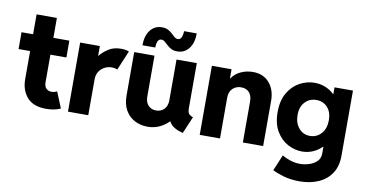

<svg xmlns="http://www.w3.org/2000/svg" viewBox="-87 -985 2753 1438"><g transform="rotate(10 1289.5 -266.0)"><path d="M289.6 7.8Q192.4 7.8 145 -46.1Q97.7 -100.1 97.7 -184.6V-397.5H9.8V-525.4H97.7V-676.8H252V-525.4H373.5V-397.5H252V-188.5Q252 -154.8 268.3 -139.9Q284.7 -125 308.6 -125Q319.8 -125 330.6 -127.9Q341.3 -130.9 349.6 -135.3L399.4 -13.7Q377.4 -2.9 348.4 2.4Q319.3 7.8 289.6 7.8Z M455.6 0V-525.4H605.5V-451.7H607.9Q631.3 -481.9 670.9 -507.6Q710.4 -533.2 767.1 -533.2Q787.1 -533.2 803.2 -529.8Q819.3 -526.4 826.7 -522.5L764.6 -375Q759.8 -377.4 747.3 -380.4Q734.9 -383.3 719.7 -383.3Q695.3 -383.3 669.9 -371.3Q644.5 -359.4 627.2 -334.2Q609.9 -309.1 609.9 -270V0Z M1062 7.8Q1007.8 7.8 963.4 -15.1Q918.9 -38.1 892.8 -83.5Q866.7 -128.9 866.7 -195.3V-525.4H1021V-215.8Q1021 -169.9 1044.7 -146.5Q1068.4 -123 1102.5 -123Q1140.6 -123 1164.6 -147.7Q1188.5 -172.4 1188.5 -215.8V-525.4H1342.8V-184.1Q1342.8 -155.8 1350.8 -143.1Q1358.9 -130.4 1384.8 -121.1L1330.1 7.8Q1244.1 -14.6 1224.6 -60.1H1220.7Q1189.9 -29.3 1149.9 -10.7Q1109.9 7.8 1062 7.8ZM918.5 -586.4Q918.5 -658.7 951.9 -701.7Q985.4 -744.6 1039.6 -744.6Q1067.9 -744.6 1086.9 -734.6Q1106 -724.6 1119.4 -711.4Q1132.8 -698.2 1144.8 -688.2Q1156.7 -678.2 1170.9 -678.2Q1189.5 -678.2 1198.2 -697.3Q1207 -716.3 1207 -744.6H1303.7Q1304.2 -672.9 1270.8 -629.6Q1237.3 -586.4 1182.6 -586.4Q1154.8 -586.4 1136 -596.4Q1117.2 -606.4 1103.8 -619.4Q1090.3 -632.3 1078.1 -642.6Q1065.9 -652.8 1051.3 -652.8Q1032.7 -652.8 1024.4 -634Q1016.1 -615.2 1015.6 -586.4Z M1457.5 0V-525.4H1606.9V-456.5H1609.9Q1635.3 -494.1 1678 -513.7Q1720.7 -533.2 1770 -533.2Q1849.1 -533.2 1894.5 -480.2Q1939.9 -427.2 1939.9 -343.8V0H1785.6V-310.1Q1785.6 -357.4 1762.9 -381.1Q1740.2 -404.8 1702.1 -404.8Q1664.1 -404.8 1637.9 -380.1Q1611.8 -355.5 1611.8 -308.6V0Z M2232.9 -10.3Q2177.2 -10.3 2124.3 -38.3Q2071.3 -66.4 2036.9 -124.3Q2002.4 -182.1 2002.4 -270.5Q2002.4 -357.9 2036.9 -416.5Q2071.3 -475.1 2125.5 -504.4Q2179.7 -533.7 2238.3 -533.7Q2282.7 -533.7 2320.6 -518.1Q2358.4 -502.4 2387.2 -475.1H2390.1V-525.9H2530.3V-30.3Q2530.3 49.8 2494.6 103.8Q2459 157.7 2396.2 185.3Q2333.5 212.9 2252 212.9Q2186.5 212.9 2132.1 197.3Q2077.6 181.6 2046.4 164.6L2097.2 43.5Q2124.5 60.1 2160.6 71.8Q2196.8 83.5 2234.9 83.5Q2266.6 83.5 2301.5 73Q2336.4 62.5 2360.8 39.3Q2385.3 16.1 2385.3 -21.5V-72.3H2382.3Q2353 -43.5 2314.9 -26.9Q2276.9 -10.3 2232.9 -10.3ZM2271 -135.7Q2323.2 -135.7 2357.2 -174.3Q2391.1 -212.9 2391.1 -274.9Q2391.1 -337.4 2358.2 -373.3Q2325.2 -409.2 2273.9 -409.2Q2221.2 -409.2 2187.3 -372.8Q2153.3 -336.4 2153.3 -274.9Q2153.3 -213.4 2186.3 -174.6Q2219.2 -135.7 2271 -135.7Z"/></g></svg>

Font: Reddit Sans ExtraBold
Style: Regular
Weight: 800
Designer: Stephen Hutchings
Foundry: Reddit
Version: Version 1.014; ttfautohint (v1.8.4.7-5d5b)